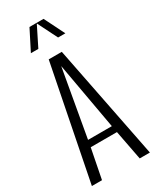

<svg xmlns="http://www.w3.org/2000/svg" viewBox="-266 -1156 1007 1229"><g transform="rotate(-30 237.5 -541.0)"><path d="M109.9 -931.6 186 -1081.5H290L364.7 -931.6H311L237.8 -1077.6L165 -931.6ZM97.7 0H22.9L189 -840.3H285.6L451.7 0H376.5L334.5 -218.8H140.6ZM149.4 -268.1H325.2L236.8 -763.2Z"/></g></svg>

Font: Oswald-Light
Style: Light
Weight: 300
Designer: vernon adams
Foundry: vernon adams
Version: Version ; ttfautohint (v0.92.18-e454-dirty) -l 8 -r 50 -G 20